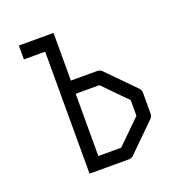

<svg xmlns="http://www.w3.org/2000/svg" viewBox="-113 -759 766 806"><g transform="rotate(-20 270.0 -355.5)"><path d="M57 -659H212V-446H330Q342 -446 351 -437L470 -316Q479 -307 479 -295V-201Q479 -189 470 -180L347 -59Q340 -52 326 -52H152V-597H57ZM212 -109H314L420 -213V-283L318 -387H212Z"/></g></svg>

Font: ibm3270
Style: Regular
Weight: 400
Monospace: yes
Version: Version 2.0.3